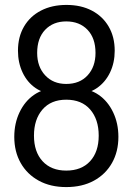

<svg xmlns="http://www.w3.org/2000/svg" viewBox="-20 -750 539 780"><path d="M249 10Q185 10 137.5 -16Q90 -42 64 -88Q38 -134 38 -194Q38 -249 59.5 -294Q81 -339 118 -364.5Q155 -390 201 -390L202 -369Q159 -369 125 -392Q91 -415 72 -455Q53 -495 53 -544Q53 -600 77.5 -642Q102 -684 146.5 -707Q191 -730 250 -730Q309 -730 353 -707Q397 -684 421.5 -642Q446 -600 446 -544Q446 -495 427 -455.5Q408 -416 374 -392.5Q340 -369 296 -369L298 -390Q344 -390 381 -364.5Q418 -339 439.5 -294Q461 -249 461 -194Q461 -134 435 -88Q409 -42 361.5 -16Q314 10 249 10ZM249 -57Q311 -57 346 -95Q381 -133 381 -199Q381 -265 346.5 -305Q312 -345 249 -345Q187 -345 152.5 -305Q118 -265 118 -199Q118 -133 153 -95Q188 -57 249 -57ZM249 -409Q304 -409 336 -444Q368 -479 368 -535Q368 -595 335.5 -629Q303 -663 249 -663Q196 -663 163.5 -629Q131 -595 131 -535Q131 -479 163.5 -444Q196 -409 249 -409Z"/></svg>

Font: Instrument Sans SemiCondensed
Style: Regular
Weight: 400
Width: 4
Designer: Rodrigo Fuenzalida
Foundry: fragTYPE
Version: Version 1.000;gftools[0.9.28]